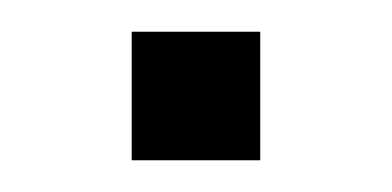

<svg xmlns="http://www.w3.org/2000/svg" viewBox="-20 -101 247 121"><path d="M63 0V-81H144V0Z"/></svg>

Font: Nunito Sans 10pt Condensed Light
Style: Regular
Weight: 300
Width: 3
Designer: Vernon Adams
Foundry: Vernon Adams
Version: Version 3.101;gftools[0.9.27]